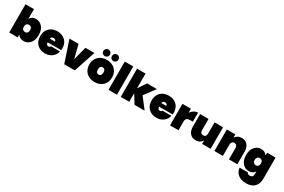

<svg xmlns="http://www.w3.org/2000/svg" viewBox="158 -2436 6439 4358"><g transform="rotate(30 3377.5 -257.5)"><path d="M272 -486.8Q293 -525.9 332.5 -548.3Q372.1 -570.8 426.8 -570.8Q527.3 -570.8 593.8 -492.9Q660.2 -415 660.2 -282.2Q660.2 -149.4 593.8 -71.3Q527.3 6.8 426.8 6.8Q372.1 6.8 332.5 -15.6Q293 -38.1 272 -77.1V0H49.8V-740.2H272ZM411.9 -212.2Q435.1 -237.3 435.1 -282.2Q435.1 -327.1 411.9 -352.1Q388.7 -377 353 -377Q317.4 -377 294.2 -352.1Q271 -327.1 271 -282.2Q271 -237.3 294.2 -212.2Q317.4 -187 353 -187Q388.7 -187 411.9 -212.2Z M987.8 -397Q928.2 -397 918.5 -339.8H1050.8Q1050.8 -367.7 1032.7 -382.3Q1014.6 -397 987.8 -397ZM1263.7 -203.1Q1245.6 -111.8 1169.2 -52.5Q1092.8 6.8 987.8 6.8Q859.4 6.8 779.5 -71Q699.7 -148.9 699.7 -282.2Q699.7 -370.6 736.6 -436.5Q773.4 -502.4 838.4 -536.6Q903.3 -570.8 987.8 -570.8Q1116.2 -570.8 1196 -494.4Q1275.9 -418 1275.9 -287.1Q1275.9 -268.1 1272.5 -243.2H916.5Q920.4 -169.9 976.6 -169.9Q1013.7 -169.9 1028.8 -203.1Z M1304.2 -564H1540.5L1631.3 -210.9L1721.2 -564H1957.5L1769.5 0H1492.2Z M2284.2 6.8Q2220.7 6.8 2166 -13.2Q2111.3 -33.2 2071.5 -69.8Q2031.7 -106.4 2009 -161.1Q1986.3 -215.8 1986.3 -282.2Q1986.3 -370.1 2025.4 -436.3Q2064.5 -502.4 2131.6 -536.6Q2198.7 -570.8 2284.2 -570.8Q2369.6 -570.8 2436.8 -536.6Q2503.9 -502.4 2543.2 -436.3Q2582.5 -370.1 2582.5 -282.2Q2582.5 -194.3 2543.2 -127.9Q2503.9 -61.5 2436.8 -27.3Q2369.6 6.8 2284.2 6.8ZM2284.2 -185.1Q2315.4 -185.1 2336.4 -210Q2357.4 -234.9 2357.4 -282.2Q2357.4 -329.6 2336.7 -354.2Q2315.9 -378.9 2284.2 -378.9Q2252.9 -378.9 2232.2 -354.5Q2211.4 -330.1 2211.4 -282.2Q2211.4 -234.4 2231.9 -209.7Q2252.4 -185.1 2284.2 -185.1ZM2195.3 -620.1Q2159.7 -620.1 2135 -644.5Q2110.4 -668.9 2110.4 -705.1Q2110.4 -742.2 2134.8 -767.1Q2159.2 -792 2195.3 -792Q2232.9 -792 2257.6 -767.1Q2282.2 -742.2 2282.2 -705.1Q2282.2 -668.9 2257.3 -644.5Q2232.4 -620.1 2195.3 -620.1ZM2420.4 -620.1Q2384.3 -620.1 2359.9 -644.5Q2335.4 -668.9 2335.4 -705.1Q2335.4 -742.2 2359.9 -767.1Q2384.3 -792 2420.4 -792Q2457.5 -792 2482.4 -767.1Q2507.3 -742.2 2507.3 -705.1Q2507.3 -668.9 2482.4 -644.5Q2457.5 -620.1 2420.4 -620.1Z M2651.9 0V-740.2H2874V0Z M2973.6 0V-740.2H3195.8V-353L3336.9 -564H3594.7L3383.8 -279.8L3599.6 0H3335L3195.8 -225.1V0Z M3907.7 -397Q3848.1 -397 3838.4 -339.8H3970.7Q3970.7 -367.7 3952.6 -382.3Q3934.6 -397 3907.7 -397ZM4183.6 -203.1Q4165.5 -111.8 4089.1 -52.5Q4012.7 6.8 3907.7 6.8Q3779.3 6.8 3699.5 -71Q3619.6 -148.9 3619.6 -282.2Q3619.6 -370.6 3656.5 -436.5Q3693.4 -502.4 3758.3 -536.6Q3823.2 -570.8 3907.7 -570.8Q4036.1 -570.8 4116 -494.4Q4195.8 -418 4195.8 -287.1Q4195.8 -268.1 4192.4 -243.2H3836.4Q3840.3 -169.9 3896.5 -169.9Q3933.6 -169.9 3948.7 -203.1Z M4487.3 -231V0H4265.1V-564H4487.3V-460Q4521.5 -508.8 4570.3 -538.3Q4619.1 -567.9 4672.4 -567.9V-331.1H4609.4Q4546.4 -331.1 4516.8 -308.8Q4487.3 -286.6 4487.3 -231Z M5329.1 -564V0H5106.9V-85.9Q5080.6 -45.4 5037.1 -20.8Q4993.7 3.9 4934.1 3.9Q4837.4 3.9 4782.7 -61.3Q4728 -126.5 4728 -236.8V-564H4949.2V-265.1Q4949.2 -224.6 4970.7 -201.4Q4992.2 -178.2 5028.3 -178.2Q5064.9 -178.2 5085.9 -201.4Q5106.9 -224.6 5106.9 -265.1V-564Z M5809.1 0V-298.8Q5809.1 -339.4 5787.6 -362.8Q5766.1 -386.2 5730 -386.2Q5693.4 -386.2 5672.1 -362.8Q5650.9 -339.4 5650.9 -298.8V0H5428.7V-564H5650.9V-478Q5677.2 -518.6 5720.7 -543.2Q5764.2 -567.9 5823.7 -567.9Q5920.4 -567.9 5975.1 -502.7Q6029.8 -437.5 6029.8 -327.1V0Z M6328.6 -570.8Q6383.8 -570.8 6424.1 -548.3Q6464.4 -525.9 6484.9 -486.8V-564H6705.6V-9.8Q6705.6 36.1 6696 77.1Q6686.5 118.2 6664.8 155.3Q6643.1 192.4 6610.4 219Q6577.6 245.6 6528.3 261.2Q6479 276.9 6417.5 276.9Q6281.7 276.9 6202.6 213.6Q6123.5 150.4 6111.8 41H6329.6Q6338.4 85 6401.9 85Q6440.9 85 6462.9 64.9Q6484.9 44.9 6484.9 -9.8V-77.1Q6464.4 -38.1 6424.1 -15.6Q6383.8 6.8 6328.6 6.8Q6228 6.8 6161.9 -71.3Q6095.7 -149.4 6095.7 -282.2Q6095.7 -415 6161.9 -492.9Q6228 -570.8 6328.6 -570.8ZM6461.7 -212.2Q6484.9 -237.3 6484.9 -282.2Q6484.9 -327.1 6461.7 -352.1Q6438.5 -377 6402.8 -377Q6367.2 -377 6344 -352.1Q6320.8 -327.1 6320.8 -282.2Q6320.8 -237.3 6344 -212.2Q6367.2 -187 6402.8 -187Q6438.5 -187 6461.7 -212.2Z"/></g></svg>

Font: SVN-Poppins Black
Style: Regular
Weight: 900
Designer: Ninad Kale (Devanagari), Jonny Pinhorn (Latin)
Foundry: Indian Type Foundry
Version: Version 3.002 2017